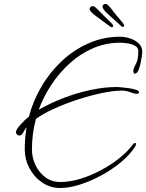

<svg xmlns="http://www.w3.org/2000/svg" viewBox="-20 -886 733 962"><path d="M594 -751Q593 -751 590 -753Q552 -788 522 -814.5Q492 -841 494 -855Q494 -860 501 -864Q505 -867 509 -866Q516 -866 523 -859Q530 -852 536 -844Q547 -829 560.5 -812.5Q574 -796 585.5 -783Q597 -770 600 -764Q602 -760 602 -755Q602 -754 599 -752.5Q596 -751 594 -751ZM540 -749Q539 -749 535 -751Q494 -782 461.5 -805Q429 -828 429 -842Q429 -848 435 -852Q440 -855 443 -855Q451 -855 458 -849Q465 -843 472 -836Q485 -822 500.5 -807Q516 -792 528.5 -780Q541 -768 544 -763Q547 -759 547 -754Q547 -753 544.5 -751Q542 -749 540 -749ZM282 56Q231 56 190.5 28Q150 0 127 -44Q104 -88 104 -137Q104 -193 113 -248Q107 -241 97.5 -224Q88 -207 78 -207Q71 -207 65.5 -211.5Q60 -216 60 -223Q60 -234 73 -250Q86 -266 101.5 -281Q117 -296 125 -302Q145 -379 187 -451Q229 -523 289 -579.5Q349 -636 423.5 -669Q498 -702 582 -702Q604 -702 630 -694Q656 -686 674.5 -669Q693 -652 693 -625Q693 -619 690.5 -602Q688 -585 683.5 -565Q679 -545 672 -531Q665 -517 655 -517Q651 -517 649.5 -522.5Q648 -528 648 -531Q648 -542 660.5 -564.5Q673 -587 673 -629Q673 -648 656 -657Q639 -666 617.5 -669Q596 -672 582 -672Q510 -672 445.5 -644Q381 -616 328.5 -568Q276 -520 236.5 -460Q197 -400 174 -336Q229 -368 296 -394Q363 -420 432.5 -435Q502 -450 566 -450Q571 -450 588.5 -448.5Q606 -447 626.5 -444Q647 -441 662 -436Q677 -431 677 -423Q677 -419 672.5 -417.5Q668 -416 666 -416Q652 -416 632.5 -424Q613 -432 591 -432Q548 -432 489 -419.5Q430 -407 367.5 -386.5Q305 -366 250 -341Q195 -316 160 -290Q150 -253 145 -214.5Q140 -176 140 -137Q140 -97 157.5 -59.5Q175 -22 207 2Q239 26 282 26Q329 26 380.5 10.5Q432 -5 482.5 -31.5Q533 -58 575.5 -91.5Q618 -125 646 -162Q648 -164 650.5 -167Q653 -170 656 -170Q661 -170 661 -164Q661 -160 659.5 -156Q658 -152 656 -150Q632 -112 588 -75Q544 -38 490 -8.5Q436 21 381.5 38.5Q327 56 282 56ZM540 -749Q539 -749 535 -751Q494 -782 461.5 -805Q429 -828 429 -842Q429 -848 435 -852Q440 -855 443 -855Q451 -855 458 -849Q465 -843 472 -836Q485 -822 500.5 -807Q516 -792 528.5 -780Q541 -768 544 -763Q547 -759 547 -754Q547 -753 544.5 -751Q542 -749 540 -749Z"/></svg>

Font: Licorice
Style: Regular
Weight: 400
Designer: Robert E. Leuschke
Foundry: Robert E. Leuschke
Version: Version 1.010; ttfautohint (v1.8.3)